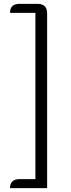

<svg xmlns="http://www.w3.org/2000/svg" viewBox="-20 -809 371 998"><path d="M32 169Q32 122 82 122H164V-742H32Q32 -789 81 -789H175Q225 -789 225 -739V169Z"/></svg>

Font: Swei Half Moon CJK TC
Style: DemiLight
Weight: 350
Version: Version 2.125